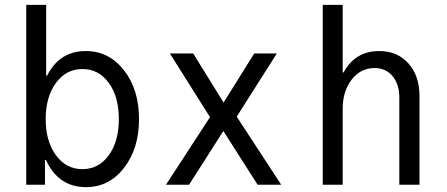

<svg xmlns="http://www.w3.org/2000/svg" viewBox="-20 -760 1840 790"><path d="M210 -121.5Q252 -64 319 -64Q386 -64 427.5 -121Q469 -178 469 -270Q469 -362 427.5 -419Q386 -476 319 -476Q252 -476 210 -418.5Q168 -361 168 -270Q168 -179 210 -121.5ZM165 0H88V-740H170V-449H174Q225 -550 333 -550Q428 -550 490 -471Q552 -392 552 -270Q552 -149 490.5 -69.5Q429 10 334 10Q220 10 169 -102H165Z M663 0 844 -278 679 -540H775L900 -338L1026 -540H1119L954 -280L1137 0H1040L899 -221L758 0Z M1390 0H1308V-740H1390V-462H1394Q1441 -550 1541 -550Q1615 -550 1660.5 -499Q1706 -448 1706 -365V0H1623V-358Q1623 -414 1595 -447Q1567 -480 1521 -480Q1464 -480 1427 -432.5Q1390 -385 1390 -312Z"/></svg>

Font: CommitMono
Style: 450Regular
Weight: 450
Designer: Eigil Nikolajsen
Foundry: Eigil Nikolajsen
Version: Version 1.002